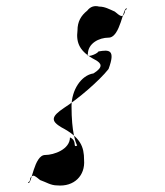

<svg xmlns="http://www.w3.org/2000/svg" viewBox="-20 -610 527 612"><path d="M70 -27C67 -28 76 -32 75 -34C76 -44 80 -50 88 -50C93 -48 101 -42 108 -36C128 -29 142 -19 162 -19C216 -14 252 -50 248 -100C248 -142 237 -172 176 -204C142 -224 142 -238 184 -266C228 -294 296 -352 326 -390C349 -452 328 -452 294 -446C288 -436 252 -425 260 -437C260 -472 296 -490 326 -490C364 -490 372 -589 384 -583C386 -581 379 -578 379 -577C377 -565 374 -559 366 -559C360 -561 353 -567 346 -573C328 -581 314 -589 296 -589C281 -593 268 -589 258 -576C238 -560 227 -541 227 -513C222 -473 234 -445 284 -419C304 -408 310 -396 278 -376C238 -370 208 -322 208 -272C208 -188 221 -156 226 -146C210 -138 228 -161 203 -172C203 -134 152 -116 124 -116C88 -116 81 -20 70 -27Z"/></svg>

Font: Zinc
Style: Regular
Weight: 400
Version: Version 1